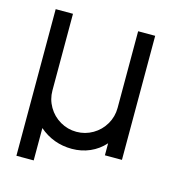

<svg xmlns="http://www.w3.org/2000/svg" viewBox="-92 -578 671 740"><g transform="rotate(15 243.5 -207.5)"><path d="M437 -500V-5H369V-53Q344 -25 310.5 -10.5Q277 4 239 4Q165 4 109 -44V85H40V-500H109V-194Q109 -159 126.5 -129Q144 -99 174 -81.5Q204 -64 239 -64Q274 -64 304 -81.5Q334 -99 351.5 -129Q369 -159 369 -194V-500Z"/></g></svg>

Font: Sulphur Point
Style: Regular
Weight: 400
Designer: Noponies / Dale Sattler
Foundry: Noponies
Version: Version 1.000; ttfautohint (v1.8)